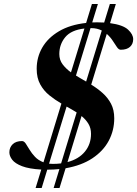

<svg xmlns="http://www.w3.org/2000/svg" viewBox="-20 -839 688 963"><path d="M158.5 104 187 11.5Q125.5 8 90.5 -5.5Q55.5 -19 41.2 -37.8Q27 -56.5 27 -75Q27 -99.5 43.5 -115.5Q60 -131.5 90.5 -131.5Q100.5 -131.5 109 -119Q117.5 -106.5 128.2 -88.2Q139 -70 155.5 -52.5Q172 -35 198 -25L288 -319.5Q256 -338 227.8 -360.8Q199.5 -383.5 181.8 -415.8Q164 -448 164 -494Q164 -552 192.2 -600.8Q220.5 -649.5 275.8 -682.2Q331 -715 412 -724L441 -819H471L442.5 -726.5Q455 -727 468 -727Q486 -727 502.5 -726L531 -819H561L532 -723Q597 -714 622.5 -690.2Q648 -666.5 648 -642.5Q648 -618.5 632 -604Q616 -589.5 585.5 -589.5Q575.5 -589.5 566.5 -602.8Q557.5 -616 545.5 -634.5Q533.5 -653 515.5 -669L437.5 -414.5Q468 -396 494.2 -372.8Q520.5 -349.5 536.8 -318.8Q553 -288 553 -245.5Q553 -185 525.5 -133.2Q498 -81.5 443.5 -45.2Q389 -9 309 5L278.5 104H249L278 9Q249.5 12 218.5 12H217L189 104ZM437 -698H434L361 -460Q373 -452.5 386 -445Q399 -437.5 412 -430L490.5 -686Q479.5 -691.5 466.2 -694.8Q453 -698 437 -698ZM277.5 -568Q277.5 -538.5 294 -516.5Q310.5 -494.5 336 -476L403.5 -696Q337 -688.5 307.2 -652.5Q277.5 -616.5 277.5 -568ZM245 -17Q267 -17 286.5 -19.5L364.5 -275Q352.5 -282.5 339.8 -290Q327 -297.5 314 -304.5L226 -18Q235.5 -17 245 -17ZM436.5 -167.5Q436.5 -196.5 423.5 -218Q410.5 -239.5 389 -257L318.5 -26Q375 -41 405.8 -78.5Q436.5 -116 436.5 -167.5Z"/></svg>

Font: Newsreader Display SemiBold
Style: Italic
Weight: 600
Italic angle: -17°
Designer: Hugues Gentile
Foundry: Production Type
Version: Version 1.001